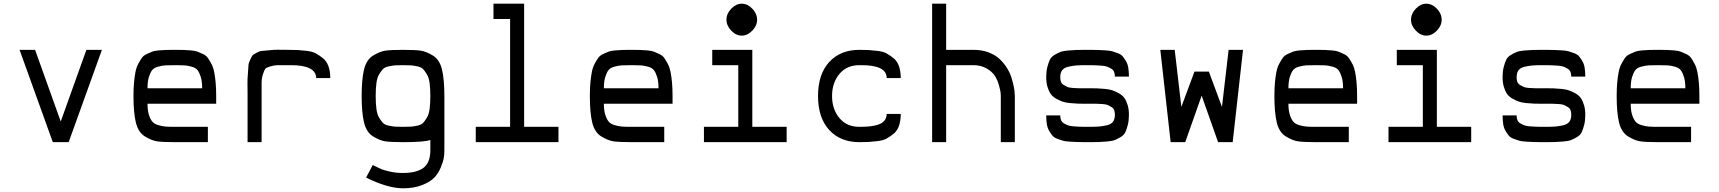

<svg xmlns="http://www.w3.org/2000/svg" viewBox="-20 -770 9310 1040"><path d="M266 0 86 -500H170L309 -112L448 -500H532L352 0Z M927 0Q860 0 830.5 -4.5Q801 -9 765 -31Q729 -53 716 -106Q703 -159 703 -250Q703 -291 706 -323.5Q709 -356 714 -381Q719 -406 729 -424.5Q739 -443 748 -456Q757 -469 774 -477Q791 -485 803.5 -490Q816 -495 840 -497Q864 -499 880.5 -499.5Q897 -500 927 -500Q957 -500 973.5 -499.5Q990 -499 1014 -497Q1038 -495 1050.5 -490Q1063 -485 1080 -477Q1097 -469 1106 -456Q1115 -443 1125 -424.5Q1135 -406 1140 -381Q1145 -356 1148 -323.5Q1151 -291 1151 -250V-208H779Q779 -172 786.5 -148.5Q794 -125 804.5 -112Q815 -99 836.5 -92.5Q858 -86 876 -84.5Q894 -83 927 -83H1106V0ZM779 -292H1075Q1075 -329 1067.5 -353Q1060 -377 1050 -390Q1040 -403 1017.5 -409Q995 -415 978.5 -416Q962 -417 927 -417Q892 -417 875.5 -416Q859 -415 836.5 -409Q814 -403 804 -390Q794 -377 786.5 -353Q779 -329 779 -292Z M1321 0V-253Q1321 -301 1320.5 -321Q1320 -341 1323 -374Q1326 -407 1326 -417Q1326 -427 1335.5 -447Q1345 -467 1348 -470.5Q1351 -474 1369.5 -484Q1388 -494 1396.5 -494Q1405 -494 1435.5 -497.5Q1466 -501 1483.5 -500.5Q1501 -500 1545 -500Q1576 -500 1593.5 -499Q1611 -498 1641.5 -494.5Q1672 -491 1690.5 -481Q1709 -471 1729 -455Q1749 -439 1759 -411.5Q1769 -384 1769 -347H1693Q1691 -418 1553 -417Q1549 -417 1547 -417H1545Q1501 -417 1484 -417Q1467 -417 1444.5 -410.5Q1422 -404 1417 -397.5Q1412 -391 1404.5 -368.5Q1397 -346 1397 -323Q1397 -300 1397 -253V0Z M2387 -250V45Q2387 64 2384 84Q2381 104 2368 136Q2355 168 2333 191.5Q2311 215 2266.5 232.5Q2222 250 2163 250Q2081 250 1963 192L1999 124Q2029 139 2044 145.5Q2059 152 2092.5 159.5Q2126 167 2163 167Q2193 167 2216.5 162.5Q2240 158 2263 146Q2286 134 2298.5 108.5Q2311 83 2311 45V-12Q2282 0 2163 0Q2096 0 2066.5 -4.5Q2037 -9 2001 -31Q1965 -53 1952 -106Q1939 -159 1939 -250Q1939 -341 1952 -394Q1965 -447 2001 -469Q2037 -491 2066.5 -495.5Q2096 -500 2163 -500Q2230 -500 2259.5 -495.5Q2289 -491 2325 -469Q2361 -447 2374 -394Q2387 -341 2387 -250ZM2120 -84Q2134 -83 2163 -83Q2192 -83 2206 -84Q2220 -85 2241 -89.5Q2262 -94 2271.5 -104Q2281 -114 2292 -132Q2303 -150 2307 -179.5Q2311 -209 2311 -250Q2311 -291 2307 -320.5Q2303 -350 2292 -368Q2281 -386 2271.5 -396Q2262 -406 2241 -410.5Q2220 -415 2206 -416Q2192 -417 2163 -417Q2134 -417 2120 -416Q2106 -415 2085 -410.5Q2064 -406 2054.5 -396Q2045 -386 2034 -368Q2023 -350 2019 -320.5Q2015 -291 2015 -250Q2015 -209 2019 -179.5Q2023 -150 2034 -132Q2045 -114 2054.5 -104Q2064 -94 2085 -89.5Q2106 -85 2120 -84Z M2557 0V-83H2743V-667H2653V-750H2819V-83H3005V0Z M3399 0Q3332 0 3302.5 -4.5Q3273 -9 3237 -31Q3201 -53 3188 -106Q3175 -159 3175 -250Q3175 -291 3178 -323.5Q3181 -356 3186 -381Q3191 -406 3201 -424.5Q3211 -443 3220 -456Q3229 -469 3246 -477Q3263 -485 3275.5 -490Q3288 -495 3312 -497Q3336 -499 3352.5 -499.5Q3369 -500 3399 -500Q3429 -500 3445.5 -499.5Q3462 -499 3486 -497Q3510 -495 3522.5 -490Q3535 -485 3552 -477Q3569 -469 3578 -456Q3587 -443 3597 -424.5Q3607 -406 3612 -381Q3617 -356 3620 -323.5Q3623 -291 3623 -250V-208H3251Q3251 -172 3258.5 -148.5Q3266 -125 3276.5 -112Q3287 -99 3308.5 -92.5Q3330 -86 3348 -84.5Q3366 -83 3399 -83H3578V0ZM3251 -292H3547Q3547 -329 3539.5 -353Q3532 -377 3522 -390Q3512 -403 3489.5 -409Q3467 -415 3450.5 -416Q3434 -417 3399 -417Q3364 -417 3347.5 -416Q3331 -415 3308.5 -409Q3286 -403 3276 -390Q3266 -377 3258.5 -353Q3251 -329 3251 -292Z M4081 -663Q4081 -631 4055 -604Q4029 -577 3998 -577Q3967 -577 3941 -604Q3915 -631 3915 -663Q3915 -696 3941 -723Q3967 -750 3998 -750Q4029 -750 4055 -723Q4081 -696 4081 -663ZM3793 0V-83H3979V-417H3838V-500H4055V-83H4241V0Z M4635 0Q4532 0 4471.5 -66Q4411 -132 4411 -250Q4411 -368 4471.5 -434Q4532 -500 4635 -500Q4666 -500 4683.5 -499Q4701 -498 4732 -494.5Q4763 -491 4781.5 -481Q4800 -471 4820 -455Q4840 -439 4849.5 -411.5Q4859 -384 4859 -347H4783Q4783 -418 4643 -417Q4639 -417 4637 -417H4635Q4566 -417 4526.5 -369Q4487 -321 4487 -250Q4487 -179 4526.5 -131Q4566 -83 4635 -83H4637Q4731 -83 4762 -108Q4783 -125 4783 -153H4859Q4859 -116 4849.5 -88.5Q4840 -61 4820 -45Q4800 -29 4781.5 -19Q4763 -9 4732 -5.5Q4701 -2 4683.5 -1Q4666 0 4635 0Z M5029 0V-750H5105V-500H5253Q5299 -500 5335.5 -486Q5372 -472 5395 -450Q5418 -428 5434.5 -401.5Q5451 -375 5459 -348.5Q5467 -322 5471.5 -300Q5476 -278 5476 -264L5477 -250V0H5401V-250Q5401 -257 5400 -268Q5399 -279 5391 -308Q5383 -337 5369 -359Q5355 -381 5324.5 -399Q5294 -417 5253 -417H5105V0Z M5871 0Q5837 0 5821 -0.5Q5805 -1 5778 -2.5Q5751 -4 5738.5 -7.5Q5726 -11 5707.5 -18Q5689 -25 5680.5 -35.5Q5672 -46 5663 -61Q5654 -76 5650.5 -97Q5647 -118 5647 -145H5723Q5723 -130 5727.5 -119Q5732 -108 5743.5 -101.5Q5755 -95 5765.5 -91Q5776 -87 5797 -85.5Q5818 -84 5831 -83.5Q5844 -83 5871 -83Q5911 -83 5931.5 -84.5Q5952 -86 5975.5 -91.5Q5999 -97 6009 -111Q6019 -125 6019 -148Q6019 -163 6015 -173.5Q6011 -184 6000 -190.5Q5989 -197 5980.5 -201Q5972 -205 5951 -206.5Q5930 -208 5918.5 -208Q5907 -208 5880 -208H5867Q5837 -208 5821 -208.5Q5805 -209 5778 -211.5Q5751 -214 5735.5 -219.5Q5720 -225 5701 -235.5Q5682 -246 5671.5 -261Q5661 -276 5654 -299Q5647 -322 5647 -352Q5647 -383 5653 -406.5Q5659 -430 5666.5 -446Q5674 -462 5692 -472.5Q5710 -483 5723.5 -488.5Q5737 -494 5766 -496.5Q5795 -499 5813.5 -499.5Q5832 -500 5871 -500Q5905 -500 5921 -499.5Q5937 -499 5964 -497.5Q5991 -496 6003.5 -492.5Q6016 -489 6034.5 -482Q6053 -475 6061.5 -464.5Q6070 -454 6079 -439Q6088 -424 6091.5 -403Q6095 -382 6095 -355H6019Q6019 -370 6014.5 -381Q6010 -392 5998.5 -398.5Q5987 -405 5976.5 -409Q5966 -413 5945 -414.5Q5924 -416 5911 -416.5Q5898 -417 5871 -417Q5831 -417 5810.5 -415.5Q5790 -414 5766.5 -408.5Q5743 -403 5733 -389Q5723 -375 5723 -352Q5723 -337 5727 -326.5Q5731 -316 5742 -309.5Q5753 -303 5761.5 -299Q5770 -295 5791 -293.5Q5812 -292 5823.5 -292Q5835 -292 5862 -292H5875Q5905 -292 5921 -291.5Q5937 -291 5964 -288.5Q5991 -286 6006.5 -280.5Q6022 -275 6041 -264.5Q6060 -254 6070.5 -239Q6081 -224 6088 -201Q6095 -178 6095 -148Q6095 -117 6089 -93.5Q6083 -70 6075.5 -54Q6068 -38 6050 -27.5Q6032 -17 6018.5 -11.5Q6005 -6 5976 -3.5Q5947 -1 5928.5 -0.5Q5910 0 5871 0Z M6321 0 6265 -500H6343L6379 -191L6450 -382H6528L6599 -191L6635 -500H6713L6657 0H6578L6489 -252L6400 0Z M7107 0Q7040 0 7010.5 -4.5Q6981 -9 6945 -31Q6909 -53 6896 -106Q6883 -159 6883 -250Q6883 -291 6886 -323.5Q6889 -356 6894 -381Q6899 -406 6909 -424.5Q6919 -443 6928 -456Q6937 -469 6954 -477Q6971 -485 6983.5 -490Q6996 -495 7020 -497Q7044 -499 7060.5 -499.5Q7077 -500 7107 -500Q7137 -500 7153.5 -499.5Q7170 -499 7194 -497Q7218 -495 7230.5 -490Q7243 -485 7260 -477Q7277 -469 7286 -456Q7295 -443 7305 -424.5Q7315 -406 7320 -381Q7325 -356 7328 -323.5Q7331 -291 7331 -250V-208H6959Q6959 -172 6966.5 -148.5Q6974 -125 6984.5 -112Q6995 -99 7016.5 -92.5Q7038 -86 7056 -84.5Q7074 -83 7107 -83H7286V0ZM6959 -292H7255Q7255 -329 7247.5 -353Q7240 -377 7230 -390Q7220 -403 7197.5 -409Q7175 -415 7158.5 -416Q7142 -417 7107 -417Q7072 -417 7055.5 -416Q7039 -415 7016.5 -409Q6994 -403 6984 -390Q6974 -377 6966.5 -353Q6959 -329 6959 -292Z M7789 -663Q7789 -631 7763 -604Q7737 -577 7706 -577Q7675 -577 7649 -604Q7623 -631 7623 -663Q7623 -696 7649 -723Q7675 -750 7706 -750Q7737 -750 7763 -723Q7789 -696 7789 -663ZM7501 0V-83H7687V-417H7546V-500H7763V-83H7949V0Z M8343 0Q8309 0 8293 -0.5Q8277 -1 8250 -2.5Q8223 -4 8210.5 -7.5Q8198 -11 8179.5 -18Q8161 -25 8152.5 -35.5Q8144 -46 8135 -61Q8126 -76 8122.5 -97Q8119 -118 8119 -145H8195Q8195 -130 8199.5 -119Q8204 -108 8215.5 -101.5Q8227 -95 8237.5 -91Q8248 -87 8269 -85.5Q8290 -84 8303 -83.5Q8316 -83 8343 -83Q8383 -83 8403.5 -84.5Q8424 -86 8447.5 -91.5Q8471 -97 8481 -111Q8491 -125 8491 -148Q8491 -163 8487 -173.5Q8483 -184 8472 -190.5Q8461 -197 8452.5 -201Q8444 -205 8423 -206.5Q8402 -208 8390.5 -208Q8379 -208 8352 -208H8339Q8309 -208 8293 -208.5Q8277 -209 8250 -211.5Q8223 -214 8207.5 -219.5Q8192 -225 8173 -235.5Q8154 -246 8143.5 -261Q8133 -276 8126 -299Q8119 -322 8119 -352Q8119 -383 8125 -406.5Q8131 -430 8138.5 -446Q8146 -462 8164 -472.5Q8182 -483 8195.5 -488.5Q8209 -494 8238 -496.5Q8267 -499 8285.5 -499.5Q8304 -500 8343 -500Q8377 -500 8393 -499.5Q8409 -499 8436 -497.5Q8463 -496 8475.5 -492.5Q8488 -489 8506.5 -482Q8525 -475 8533.5 -464.5Q8542 -454 8551 -439Q8560 -424 8563.5 -403Q8567 -382 8567 -355H8491Q8491 -370 8486.5 -381Q8482 -392 8470.5 -398.5Q8459 -405 8448.5 -409Q8438 -413 8417 -414.5Q8396 -416 8383 -416.5Q8370 -417 8343 -417Q8303 -417 8282.5 -415.5Q8262 -414 8238.5 -408.5Q8215 -403 8205 -389Q8195 -375 8195 -352Q8195 -337 8199 -326.5Q8203 -316 8214 -309.5Q8225 -303 8233.5 -299Q8242 -295 8263 -293.5Q8284 -292 8295.5 -292Q8307 -292 8334 -292H8347Q8377 -292 8393 -291.5Q8409 -291 8436 -288.5Q8463 -286 8478.5 -280.5Q8494 -275 8513 -264.5Q8532 -254 8542.5 -239Q8553 -224 8560 -201Q8567 -178 8567 -148Q8567 -117 8561 -93.5Q8555 -70 8547.5 -54Q8540 -38 8522 -27.5Q8504 -17 8490.5 -11.5Q8477 -6 8448 -3.5Q8419 -1 8400.5 -0.5Q8382 0 8343 0Z M8961 0Q8894 0 8864.5 -4.5Q8835 -9 8799 -31Q8763 -53 8750 -106Q8737 -159 8737 -250Q8737 -291 8740 -323.5Q8743 -356 8748 -381Q8753 -406 8763 -424.5Q8773 -443 8782 -456Q8791 -469 8808 -477Q8825 -485 8837.5 -490Q8850 -495 8874 -497Q8898 -499 8914.5 -499.5Q8931 -500 8961 -500Q8991 -500 9007.5 -499.5Q9024 -499 9048 -497Q9072 -495 9084.5 -490Q9097 -485 9114 -477Q9131 -469 9140 -456Q9149 -443 9159 -424.5Q9169 -406 9174 -381Q9179 -356 9182 -323.5Q9185 -291 9185 -250V-208H8813Q8813 -172 8820.5 -148.5Q8828 -125 8838.5 -112Q8849 -99 8870.5 -92.5Q8892 -86 8910 -84.5Q8928 -83 8961 -83H9140V0ZM8813 -292H9109Q9109 -329 9101.5 -353Q9094 -377 9084 -390Q9074 -403 9051.5 -409Q9029 -415 9012.5 -416Q8996 -417 8961 -417Q8926 -417 8909.5 -416Q8893 -415 8870.5 -409Q8848 -403 8838 -390Q8828 -377 8820.5 -353Q8813 -329 8813 -292Z"/></svg>

Font: Hermit Light
Style: Regular
Weight: 300
Designer: Pablo Caro
Version: Version 2.000;PS 002.000;hotconv 1.0.88;makeotf.lib2.5.64775